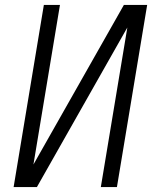

<svg xmlns="http://www.w3.org/2000/svg" viewBox="-20 -755 640 775"><path d="M35 0 157 -735H222L115 -91L480 -735H574L452 0H387L494 -644L129 0Z"/></svg>

Font: Iosevka Curly LtExObl
Style: Regular
Weight: 300
Width: 7
Italic angle: -9°
Monospace: yes
Designer: Belleve Invis
Foundry: Belleve Invis
Version: Version 11.1.0; ttfautohint (v1.8.3)